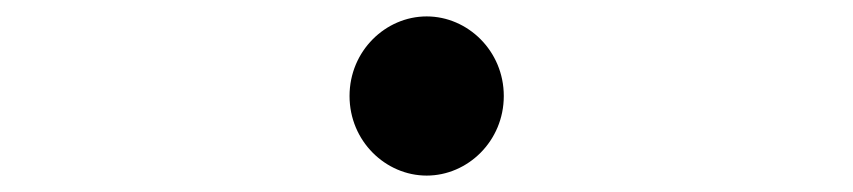

<svg xmlns="http://www.w3.org/2000/svg" viewBox="-20 -497 1040 234"><path d="M500 -283C550 -283 594 -325 594 -380C594 -435 550 -477 500 -477C450 -477 406 -435 406 -380C406 -325 450 -283 500 -283Z"/></svg>

Font: 寒蝉锦书宋 Text
Style: Regular
Weight: 400
Designer: 寒蝉锦书宋{Warren} 思源宋体{Ryoko NISHIZUKA 西塚涼子 (kana & ideographs); Frank Grießhammer (Latin, Greek & Cyrillic); Wenlong ZHANG 
Foundry: Adobe & ChillType
Version: Version 2.000;Glyphs 3.1.1 (3135)